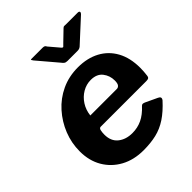

<svg xmlns="http://www.w3.org/2000/svg" viewBox="-209 -869 1004 1004"><g transform="rotate(-45 293.0 -367.0)"><path d="M269 10Q197 10 143 -19.5Q89 -49 58.5 -101Q28 -153 28 -222Q28 -284 50.5 -340.5Q73 -397 113.5 -442.5Q154 -488 209.5 -514Q265 -540 332 -540Q401 -540 452.5 -512.5Q504 -485 532.5 -433Q561 -381 561 -307Q561 -294 560 -280Q559 -266 557 -251Q556 -243 551 -239.5Q546 -236 534 -236H197Q187 -236 184 -223Q181 -210 181 -193Q181 -145 212 -120Q243 -95 291 -95Q329 -95 362 -110.5Q395 -126 427 -161Q432 -166 437.5 -165.5Q443 -165 450 -162L516 -131Q536 -122 523 -105Q483 -61 444.5 -35.5Q406 -10 363.5 0Q321 10 269 10ZM396 -316Q406 -316 413 -324.5Q420 -333 420 -355Q420 -391 398.5 -418.5Q377 -446 333 -446Q300 -446 271 -429Q242 -412 223 -382.5Q204 -353 200 -316ZM424 -738Q430 -744 434.5 -743.5Q439 -743 447 -743H533Q543 -743 545 -737.5Q547 -732 539 -724L415 -610Q410 -606 404.5 -604Q399 -602 390 -602H317Q305 -602 298.5 -607Q292 -612 288 -618L193 -730Q188 -737 186.5 -740Q185 -743 193 -743H274Q282 -743 287 -740.5Q292 -738 295 -731L340 -678Q349 -666 354 -670Q359 -674 369 -685Z"/></g></svg>

Font: Libre Franklin
Style: Bold Italic
Weight: 700
Italic angle: -8°
Designer: Pablo Impallari, Rodrigo Fuenzalida, Nhung Nguyen
Foundry: Impallari Type
Version: Version 3.000